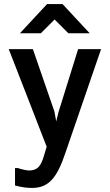

<svg xmlns="http://www.w3.org/2000/svg" viewBox="-20 -768 540 946"><path d="M54 60H68Q81 65 98.5 68.5Q116 72 124 72Q147 72 163.5 60.5Q180 49 192 14Q195 4 198 -5.5Q201 -15 210 -45Q165 -161 116.5 -286Q68 -411 23 -526H142L248 -219L257 -170L268 -215L365 -526H478L302 -14Q287 31 271 63.5Q255 96 236 117Q217 138 193 148Q169 158 138 158Q120 158 100.5 155.5Q81 153 54 146ZM288 -748 422 -604H317L249 -672L181 -604H78L212 -748Z"/></svg>

Font: D2Coding ligature
Style: Bold
Weight: 700
Monospace: yes
Designer: Yong-Rak Park; Jeong-Hwan Yoon; Sang-Min Lee;
Foundry: NHN Corporation
Version: Version 1.3.2; Build 20180524